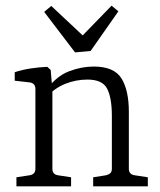

<svg xmlns="http://www.w3.org/2000/svg" viewBox="-20 -658 564 678"><path d="M309 0V-32L354 -39Q363 -41 369 -46Q375 -51 375 -62V-249Q375 -312 358.5 -344.5Q342 -377 289 -377Q248 -377 210.5 -362Q173 -347 144 -315L147 -345Q181 -390 224.5 -406.5Q268 -423 311 -423Q383 -423 409 -381Q435 -339 435 -263V-62Q435 -42 456 -39L502 -32V0ZM38 0V-32L84 -39Q105 -42 105 -62V-344Q105 -364 85 -367L32 -373V-403Q59 -412 90 -416.5Q121 -421 147 -422L159 -411L165 -340V-62Q165 -42 185 -39L231 -32V0ZM398 -618 300 -478 245 -473 136 -616 161 -637 272 -533 374 -638Z"/></svg>

Font: Rasa Light
Style: Regular
Weight: 300
Designer: Anna Giedrys (Yrsa+Rasa design), David Brezina (Yrsa art-direction, Rasa art-direction, design)
Foundry: Rosetta Type Foundry
Version: Version 2.004